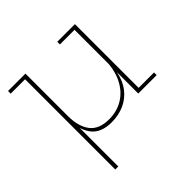

<svg xmlns="http://www.w3.org/2000/svg" viewBox="-185 -696 1076 1076"><g transform="rotate(-45 352.5 -158.0)"><path d="M530 -505H414V-526H554V-21H676V0H530ZM162 -299V-189Q162 -106.5 197.8 -59.8Q233.5 -13 313 -13Q377 -13 426.5 -44.2Q476 -75.5 504 -134Q532 -192.5 532 -275L541 -169H530Q519 -111.5 488.5 -71.8Q458 -32 412.5 -11.5Q367 9 311 9Q225.5 9 187.8 -42.8Q150 -94.5 150 -185V-299ZM138 210V-505H24V-526H162V210Z"/></g></svg>

Font: Hepta Slab ExtraLight ExtraLight
Style: Regular
Weight: 250
Version: Version 1.102